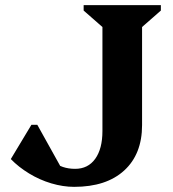

<svg xmlns="http://www.w3.org/2000/svg" viewBox="-20 -710 673 746"><path d="M268 16Q225 16 179.5 2.5Q134 -11 93 -36Q52 -61 22 -92L102 -225H125L228 -40H125V-180Q152 -112 186 -83Q220 -54 272 -54Q322 -54 350 -93Q378 -132 378 -201V-605L305 -669V-690H605V-669L532 -605V-224Q532 -111 462.5 -47.5Q393 16 268 16Z"/></svg>

Font: Platypi Light SemiBold
Style: Regular
Weight: 600
Version: Version 1.200